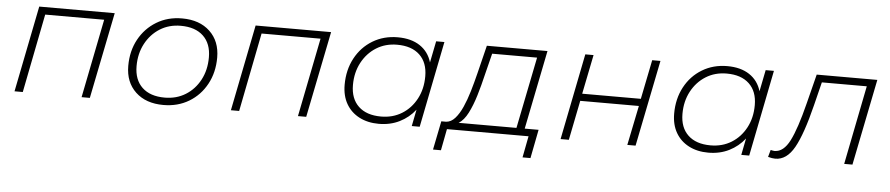

<svg xmlns="http://www.w3.org/2000/svg" viewBox="-40 -777 5367 1158"><g transform="rotate(5 2643.5 -198.0)"><path d="M55 0 159 -522H616L511 0H461L556 -477H199L105 0Z M956 4Q850 4 787.5 -55Q725 -114 725 -213Q725 -303 763.5 -373.5Q802 -444 869.5 -485Q937 -526 1024 -526Q1130 -526 1192.5 -467Q1255 -408 1255 -309Q1255 -219 1216.5 -148Q1178 -77 1110.5 -36.5Q1043 4 956 4ZM960 -41Q1031 -41 1086 -75Q1141 -109 1173 -169Q1205 -229 1205 -306Q1205 -389 1156.5 -435Q1108 -481 1020 -481Q949 -481 894 -446.5Q839 -412 807 -352Q775 -292 775 -216Q775 -133 823.5 -87Q872 -41 960 -41Z M1365 0 1469 -522H1926L1821 0H1771L1866 -477H1509L1415 0Z M2260 4Q2193 4 2142 -22.5Q2091 -49 2063 -97.5Q2035 -146 2035 -213Q2035 -303 2073 -374Q2111 -445 2178 -485.5Q2245 -526 2330 -526Q2411 -526 2464 -491Q2517 -456 2536 -392L2562 -522H2612L2508 0H2460L2480 -101Q2442 -52 2386 -24Q2330 4 2260 4ZM2270 -41Q2341 -41 2396 -75Q2451 -109 2483 -169Q2515 -229 2515 -306Q2515 -389 2466.5 -435Q2418 -481 2330 -481Q2259 -481 2204 -446.5Q2149 -412 2117 -352Q2085 -292 2085 -216Q2085 -133 2133.5 -87Q2182 -41 2270 -41Z M2600 130 2635 -44H2664Q2694 -46 2718 -73Q2742 -100 2761.5 -143.5Q2781 -187 2797 -241Q2813 -295 2827 -352L2869 -522H3236L3140 -44H3224L3190 130H3142L3167 0H2673L2648 130ZM3090 -44 3177 -477H2905L2872 -345Q2857 -281 2838.5 -219.5Q2820 -158 2796 -111Q2772 -64 2740 -44Z M3361 0 3465 -522H3515L3467 -284H3822L3870 -522H3920L3815 0H3765L3814 -240H3459L3411 0Z M4255 4Q4188 4 4137 -22.5Q4086 -49 4058 -97.5Q4030 -146 4030 -213Q4030 -303 4068 -374Q4106 -445 4173 -485.5Q4240 -526 4325 -526Q4406 -526 4459 -491Q4512 -456 4531 -392L4557 -522H4607L4503 0H4455L4475 -101Q4437 -52 4381 -24Q4325 4 4255 4ZM4265 -41Q4336 -41 4391 -75Q4446 -109 4478 -169Q4510 -229 4510 -306Q4510 -389 4461.5 -435Q4413 -481 4325 -481Q4254 -481 4199 -446.5Q4144 -412 4112 -352Q4080 -292 4080 -216Q4080 -133 4128.5 -87Q4177 -41 4265 -41Z M4617 -2 4629 -45Q4637 -43 4643 -42Q4649 -41 4653 -41Q4707 -41 4744.5 -114.5Q4782 -188 4821 -344L4866 -522H5233L5128 0H5078L5173 -478H4901L4866 -337Q4822 -159 4776 -77Q4730 5 4661 5Q4642 5 4617 -2Z"/></g></svg>

Font: Montserrat Light
Style: Italic
Weight: 300
Italic angle: -11.3°
Designer: Julieta Ulanovsky
Foundry: Julieta Ulanovsky
Version: Version 9.000; ttfautohint (v1.8.4.7-5d5b)